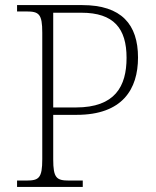

<svg xmlns="http://www.w3.org/2000/svg" viewBox="-20 -734 611 754"><path d="M47 0H305V-25H251C202 -25 189 -35 189 -108V-283H281C461 -283 522 -384 522 -508C522 -638 457 -714 303 -714H47V-689H84C133 -689 146 -679 146 -606V-109C146 -35 133 -25 84 -25H47ZM278 -312H189V-684H300C427 -684 477 -622 477 -507C477 -395 432 -312 278 -312Z"/></svg>

Font: Noto Serif Ethiopic ExtraLight
Style: Regular
Weight: 200
Designer: Monotype Design Team
Foundry: Monotype Imaging Inc.
Version: Version 2.102